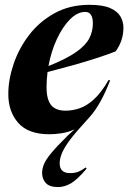

<svg xmlns="http://www.w3.org/2000/svg" viewBox="-20 -545 533 798"><path d="M351.5 -57.5 314.5 -16Q278 24.5 259.5 52.2Q241 80 234.5 99.2Q228 118.5 228 133.5Q228 174.5 271 174.5Q291 174.5 305.5 168.8Q320 163 336 151L340 156Q300.5 202.5 274 217.5Q247.5 232.5 221.5 232.5Q185.5 232.5 170.2 215.5Q155 198.5 155 174Q155 157 162.5 138Q170 119 193.2 91Q216.5 63 262.5 17.5L290 -7.5Q265.5 4 237.8 8.5Q210 13 185.5 13Q97.5 13 56 -34Q14.5 -81 14.5 -154Q14.5 -214 36.5 -279Q58.5 -344 101.2 -399.8Q144 -455.5 207 -490.2Q270 -525 352 -525Q407 -525 437.8 -511.5Q468.5 -498 480.8 -476.2Q493 -454.5 493 -430.5Q493 -375.5 460.5 -331.5Q429.5 -319 383.2 -304Q337 -289 283.5 -274Q230 -259 177.5 -245.5Q173.5 -213.5 173.5 -182.5Q173.5 -131.5 192.5 -108.2Q211.5 -85 252.5 -85Q281.5 -85 311 -95Q340.5 -105 370.5 -132.2Q400.5 -159.5 431 -212L438 -211.5Q417.5 -158.5 396 -120.5Q374.5 -82.5 351.5 -57.5ZM334 -495.5Q302 -495.5 271.2 -464.8Q240.5 -434 216.5 -382.8Q192.5 -331.5 181.5 -270.5Q256.5 -300.5 296.2 -328.5Q336 -356.5 351 -385.5Q366 -414.5 366 -447.5Q366 -495.5 334 -495.5Z"/></svg>

Font: Newsreader Display
Style: Bold Italic
Weight: 700
Italic angle: -17°
Designer: Hugues Gentile
Foundry: Production Type
Version: Version 1.001